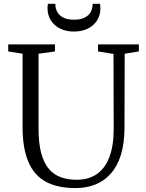

<svg xmlns="http://www.w3.org/2000/svg" viewBox="-20 -975 762 1004"><path d="M375 8.5Q280 8.5 218.8 -25.2Q157.5 -59 127.8 -129.8Q98 -200.5 98 -311V-694L23 -706V-743H267.5V-706L181.5 -694V-303Q181.5 -224 196 -172.2Q210.5 -120.5 237 -90.2Q263.5 -60 300 -47.5Q336.5 -35 380.5 -35Q443.5 -35 486.8 -65Q530 -95 552.2 -154.2Q574.5 -213.5 574.5 -301L573.5 -693L492.5 -706V-743H706V-706L632 -694L631 -305Q630.5 -223.5 612 -164.5Q593.5 -105.5 559.2 -67Q525 -28.5 478.2 -10Q431.5 8.5 375 8.5ZM367 -810Q327 -810 296 -824.8Q265 -839.5 246.8 -867.2Q228.5 -895 228.5 -932.5Q228.5 -938.5 229 -944Q229.5 -949.5 230.5 -955H269.5Q269.5 -952 269.8 -947.8Q270 -943.5 270.5 -938.5Q273.5 -921 283.8 -906Q294 -891 314.2 -881.5Q334.5 -872 367 -872Q399.5 -872 419.8 -881.5Q440 -891 450.2 -906Q460.5 -921 463 -938.5Q464 -943.5 464.2 -947.8Q464.5 -952 464.5 -955H503Q504 -949.5 504.5 -944Q505 -938.5 505 -932.5Q505 -895 487 -867.2Q469 -839.5 437.8 -824.8Q406.5 -810 367 -810Z"/></svg>

Font: Merriweather 48pt Light
Style: Regular
Weight: 300
Version: Version 2.100